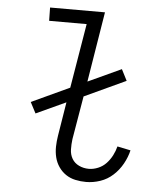

<svg xmlns="http://www.w3.org/2000/svg" viewBox="-53 -781 706 836"><g transform="rotate(5 300.0 -363.5)"><path d="M354 8Q330 8 307 3Q284 -2 265.5 -14.5Q247 -27 234 -46Q221 -65 215.5 -87.5Q210 -110 210.5 -134Q211 -158 215 -182L239 -330L109 -270L84 -318L250 -395L297 -677H133L132 -735H372L322 -428L467 -495L492 -446L311 -362L279 -173Q276 -150 276.5 -127.5Q277 -105 287.5 -87Q298 -69 318 -59.5Q338 -50 361 -50Q381 -50 401.5 -58.5Q422 -67 437 -83Q452 -99 462 -118.5Q472 -138 477 -158L535 -146Q528 -116 512 -87Q496 -58 471.5 -35.5Q447 -13 416 -2.5Q385 8 354 8Z"/></g></svg>

Font: Iosevka Light Extended
Style: Italic
Weight: 300
Width: 7
Italic angle: -9°
Monospace: yes
Designer: Belleve Invis
Foundry: Belleve Invis
Version: Version 32.5.0; ttfautohint (v1.8.4)